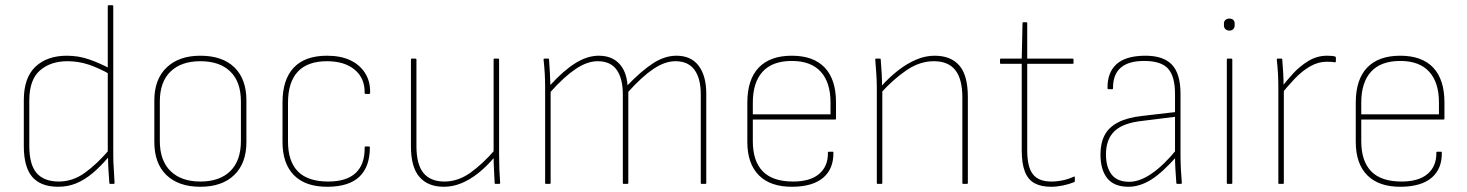

<svg xmlns="http://www.w3.org/2000/svg" viewBox="-20 -703 5609 734"><path d="M203 11Q136 11 103.5 -26.5Q71 -64 71 -145V-320Q71 -406 115.5 -448Q160 -490 236 -490Q280 -490 320.5 -476Q361 -462 402 -440V-418Q358 -443 319 -456Q280 -469 238 -469Q173 -469 132.5 -433.5Q92 -398 92 -319V-145Q92 -74 120 -41.5Q148 -9 205 -9Q258 -9 304.5 -42.5Q351 -76 397 -130V-105Q365 -67 334 -41Q303 -15 271 -2Q239 11 203 11ZM402 0Q398 0 398 -4Q396 -29 394.5 -55Q393 -81 393 -106L392 -116V-680Q392 -683 396 -683H410Q413 -683 413 -680V-110Q413 -83 415 -56.5Q417 -30 418 -4Q418 0 414 0Z M746 11Q663 11 616.5 -33.5Q570 -78 570 -160V-319Q570 -400 617 -445Q664 -490 746 -490Q830 -490 876 -445.5Q922 -401 922 -319V-160Q922 -79 875.5 -34Q829 11 746 11ZM746 -9Q820 -9 860.5 -49Q901 -89 901 -164V-315Q901 -390 860.5 -429.5Q820 -469 746 -469Q673 -469 632 -429.5Q591 -390 591 -315V-164Q591 -89 632 -49Q673 -9 746 -9Z M1235 11Q1149 12 1104.5 -32.5Q1060 -77 1060 -160V-311Q1060 -399 1103 -444.5Q1146 -490 1230 -490Q1282 -490 1318.5 -473Q1355 -456 1375.5 -424Q1396 -392 1395 -348Q1395 -344 1391 -344H1377Q1374 -344 1374 -348Q1375 -404 1336 -436.5Q1297 -469 1230 -469Q1156 -469 1118.5 -429Q1081 -389 1081 -310V-162Q1081 -86 1119 -47.5Q1157 -9 1235 -9Q1305 -9 1340 -42Q1375 -75 1374 -139Q1374 -143 1377 -143H1391Q1394 -143 1394 -140Q1394 -66 1354.5 -28Q1315 10 1235 11Z M1677 11Q1616 11 1583.5 -26.5Q1551 -64 1551 -143V-475Q1551 -479 1554 -479H1568Q1572 -479 1572 -475V-145Q1572 -74 1599 -41.5Q1626 -9 1679 -9Q1731 -9 1778 -42.5Q1825 -76 1871 -129L1872 -104Q1840 -66 1807.5 -40.5Q1775 -15 1742.5 -2Q1710 11 1677 11ZM1875 0Q1871 0 1871 -3Q1870 -29 1868.5 -54.5Q1867 -80 1867 -106V-116V-475Q1867 -479 1870 -479H1884Q1888 -479 1888 -475V-111Q1888 -83 1889 -56.5Q1890 -30 1892 -4Q1892 0 1888 0Z M2067 0Q2064 0 2064 -3V-368Q2064 -396 2062.5 -422.5Q2061 -449 2058 -475Q2058 -479 2062 -479H2076Q2079 -479 2079 -475Q2081 -451 2082 -427.5Q2083 -404 2084 -378Q2134 -433 2179.5 -461.5Q2225 -490 2269 -490Q2318 -490 2346.5 -460.5Q2375 -431 2379 -377Q2432 -432 2476.5 -461Q2521 -490 2566 -490Q2622 -490 2651 -451.5Q2680 -413 2680 -345V-3Q2680 0 2676 0H2662Q2659 0 2659 -3V-342Q2659 -403 2635 -436Q2611 -469 2562 -469Q2522 -469 2478 -439.5Q2434 -410 2382 -352V-3Q2382 0 2378 0H2364Q2361 0 2361 -3V-342Q2361 -403 2337.5 -436Q2314 -469 2265 -469Q2225 -469 2181 -439.5Q2137 -410 2085 -352V-3Q2085 0 2081 0Z M3011 11Q2926 12 2881.5 -32.5Q2837 -77 2837 -160V-311Q2837 -399 2880.5 -444.5Q2924 -490 3007 -490Q3090 -490 3133 -444.5Q3176 -399 3176 -311V-250Q3176 -246 3173 -246H2858V-163Q2858 -87 2896 -48Q2934 -9 3012 -9Q3078 -9 3112 -38.5Q3146 -68 3145 -119Q3145 -123 3149 -123H3164Q3166 -123 3166 -120Q3167 -58 3127.5 -24Q3088 10 3011 11ZM2858 -266H3155V-311Q3155 -388 3117.5 -429Q3080 -470 3007 -470Q2933 -470 2895.5 -429Q2858 -388 2858 -311Z M3662 0Q3659 0 3659 -3V-330Q3659 -401 3632 -435Q3605 -469 3550 -469Q3497 -469 3447 -435.5Q3397 -402 3348 -348V-372Q3381 -409 3415 -435Q3449 -461 3483.5 -475.5Q3518 -490 3553 -490Q3615 -490 3647.5 -452.5Q3680 -415 3680 -332V-3Q3680 0 3676 0ZM3335 0Q3332 0 3332 -3V-368Q3332 -394 3330 -422Q3328 -450 3326 -475Q3326 -479 3330 -479H3344Q3347 -479 3347 -475Q3349 -451 3350.5 -424Q3352 -397 3352 -371L3353 -363V-3Q3353 0 3349 0Z M3998 11Q3960 11 3935 -2.5Q3910 -16 3898 -47Q3886 -78 3886 -128V-459H3806Q3803 -459 3803 -462V-475Q3803 -479 3806 -479H3886L3889 -615Q3889 -618 3892 -618H3903Q3907 -618 3907 -615V-479H4080Q4084 -479 4084 -475V-462Q4084 -459 4080 -459H3907V-128Q3907 -64 3929 -36.5Q3951 -9 3999 -9Q4022 -9 4044.5 -14Q4067 -19 4086 -28Q4089 -30 4089 -25V-11Q4089 -8 4087 -7Q4068 1 4044 6Q4020 11 3998 11Z M4481 0Q4477 0 4477 -4Q4475 -29 4473.5 -55.5Q4472 -82 4472 -106V-116V-343Q4472 -411 4445.5 -440.5Q4419 -470 4354 -470Q4234 -470 4235 -366Q4235 -362 4232 -362H4218Q4214 -362 4214 -366Q4213 -425 4247.5 -457Q4282 -489 4355 -490Q4426 -491 4459.5 -456.5Q4493 -422 4493 -344V-111Q4493 -82 4494.5 -55.5Q4496 -29 4498 -4Q4498 0 4494 0ZM4294 11Q4239 11 4213 -21.5Q4187 -54 4187 -113Q4187 -156 4203 -186.5Q4219 -217 4255 -235.5Q4291 -254 4348 -260L4477 -275V-257L4348 -241Q4273 -233 4240.5 -201.5Q4208 -170 4208 -113Q4208 -64 4229.5 -36Q4251 -8 4297 -8Q4338 -8 4385 -41Q4432 -74 4480 -134L4481 -108Q4424 -43 4380.5 -16Q4337 11 4294 11Z M4673 0Q4670 0 4670 -3V-475Q4670 -479 4673 -479H4687Q4691 -479 4691 -475V-3Q4691 0 4687 0ZM4680 -586Q4671 -586 4665 -591.5Q4659 -597 4659 -606V-613Q4659 -622 4665 -627Q4671 -632 4680 -632Q4689 -632 4694.5 -627Q4700 -622 4700 -613V-606Q4700 -597 4694.5 -591.5Q4689 -586 4680 -586Z M4870 0Q4867 0 4867 -3V-368Q4867 -397 4865.5 -423Q4864 -449 4861 -475Q4861 -479 4865 -479H4879Q4882 -479 4882 -475Q4884 -451 4885.5 -425.5Q4887 -400 4887 -373L4888 -361V-3Q4888 0 4884 0ZM4878 -343V-368Q4897 -393 4923 -421.5Q4949 -450 4982 -470Q5015 -490 5053 -490Q5074 -490 5084 -487Q5087 -486 5087 -482Q5087 -478 5087 -475Q5087 -472 5087 -469Q5087 -464 5081 -465Q5077 -466 5069.5 -466.5Q5062 -467 5052 -467Q5019 -467 4988 -449Q4957 -431 4930 -402.5Q4903 -374 4878 -343Z M5337 11Q5252 12 5207.5 -32.5Q5163 -77 5163 -160V-311Q5163 -399 5206.5 -444.5Q5250 -490 5333 -490Q5416 -490 5459 -444.5Q5502 -399 5502 -311V-250Q5502 -246 5499 -246H5184V-163Q5184 -87 5222 -48Q5260 -9 5338 -9Q5404 -9 5438 -38.5Q5472 -68 5471 -119Q5471 -123 5475 -123H5490Q5492 -123 5492 -120Q5493 -58 5453.5 -24Q5414 10 5337 11ZM5184 -266H5481V-311Q5481 -388 5443.5 -429Q5406 -470 5333 -470Q5259 -470 5221.5 -429Q5184 -388 5184 -311Z"/></svg>

Font: Sofia Sans Semi Condensed Thin
Style: Regular
Weight: 250
Version: Version 4.100